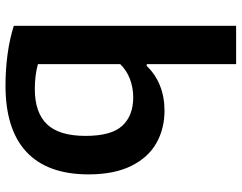

<svg xmlns="http://www.w3.org/2000/svg" viewBox="-108 -740 858 681"><g transform="rotate(90 320.5 -399.0)"><path d="M71 -19.5V-808H207V-491H213.5Q242 -521 282.2 -537.5Q322.5 -554 372 -554Q436 -554 487 -525.2Q538 -496.5 568 -436Q598 -375.5 598 -284.5Q598 -139 518.5 -64.5Q439 10 283 10Q227.5 10 172.8 2.8Q118 -4.5 71 -19.5ZM461.5 -274Q461.5 -365 425.8 -404Q390 -443 325 -443Q291 -443 260.2 -431.5Q229.5 -420 207 -397V-105Q246 -94 295 -94Q379 -94 420.2 -137.2Q461.5 -180.5 461.5 -274Z"/></g></svg>

Font: Encode Sans Semi Expanded SmBd
Style: Regular
Weight: 600
Width: 6
Designer: Multiple Designers
Foundry: Impallari Type
Version: Version 2.000